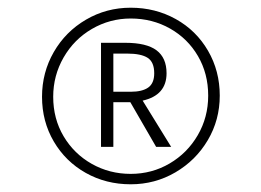

<svg xmlns="http://www.w3.org/2000/svg" viewBox="-20 -748 678 498"><path d="M550 -500Q550 -437 519 -384.5Q488 -332 435 -301Q382 -270 319 -270Q255 -270 202.5 -299.5Q150 -329 119.5 -381Q89 -433 89 -497Q89 -560 119.5 -613Q150 -666 203 -697Q256 -728 319 -728Q383 -728 436 -698.5Q489 -669 519.5 -616.5Q550 -564 550 -500ZM520 -500Q520 -557 493.5 -602.5Q467 -648 421 -674Q375 -700 319 -700Q265 -700 218.5 -673Q172 -646 145 -599Q118 -552 118 -497Q118 -440 145 -394.5Q172 -349 218 -323Q264 -297 319 -297Q374 -297 420 -324Q466 -351 493 -397.5Q520 -444 520 -500ZM350 -487 424 -367H385L318 -483H274V-367H242V-637H305Q360 -637 386 -617.5Q412 -598 412 -558Q412 -501 350 -487ZM274 -510H319Q349 -510 364.5 -521Q380 -532 380 -558Q380 -587 363 -598Q346 -609 310 -609H274Z"/></svg>

Font: FiraGO UltraLight
Style: Regular
Weight: 200
Designer: bBox Type
Foundry: bBox Type GmbH
Version: Version 1.001